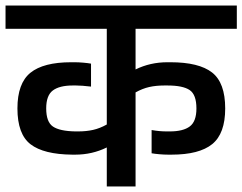

<svg xmlns="http://www.w3.org/2000/svg" viewBox="-30 -674 876 694"><path d="M460 -570V-423Q513 -449 575 -449H586Q689 -449 736.5 -412Q784 -375 784 -282Q784 -191 737 -153Q690 -115 590 -115H578Q563 -115 546 -116.5Q529 -118 518 -120V-204Q546 -199 572 -199H584Q632 -199 656 -217Q680 -235 680 -282Q680 -332 655.5 -348.5Q631 -365 575 -365H564Q534 -365 509.5 -359.5Q485 -354 460 -340V0H356V-141Q303 -115 242 -115H231Q128 -116 80.5 -152.5Q33 -189 33 -282Q33 -373 80 -411Q127 -449 227 -449H239Q254 -449 271 -447.5Q288 -446 299 -444V-361Q265 -365 245 -365H233Q185 -365 161 -347Q137 -329 137 -282Q137 -233 161.5 -216.5Q186 -200 242 -199H253Q282 -199 306.5 -204.5Q331 -210 356 -224V-570H-10V-654H826V-570Z"/></svg>

Font: Biryani SemiBold
Style: Regular
Weight: 600
Designer: Dan Reynolds and Mathieu Réguer
Foundry: Dan Reynolds and Mathieu Réguer
Version: Version 1.004; ttfautohint (v1.1) -l 5 -r 5 -G 72 -x 0 -D la